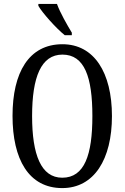

<svg xmlns="http://www.w3.org/2000/svg" viewBox="-20 -951 637 981"><path d="M311 -771H347V-784C324 -822 287 -886 271 -931H176V-921C196 -886 266 -807 311 -771ZM298 10C461 10 552 -137 552 -358C552 -580 461 -725 299 -725C127 -725 44 -580 44 -359C44 -137 127 10 298 10ZM298 -43C190 -43 144 -160 144 -358C144 -557 190 -672 299 -672C412 -672 452 -557 452 -358C452 -160 412 -43 298 -43Z"/></svg>

Font: Noto Serif Tamil ExtraCondensed
Style: Italic
Weight: 400
Width: 2
Italic angle: -12°
Designer: Indian Type Foundry, Tom Grace, and the Monotype Design Team
Foundry: Monotype Imaging Inc.
Version: Version 2.003